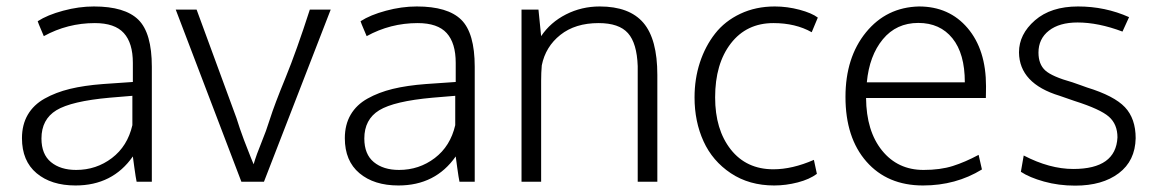

<svg xmlns="http://www.w3.org/2000/svg" viewBox="-20 -565 3596 597"><path d="M214.8 11.7Q139.2 11.7 93.8 -26.4Q48.3 -64.5 48.3 -135.3Q48.3 -177.2 66.4 -208.3Q84.5 -239.3 118.9 -258.5Q153.3 -277.8 197.5 -288.6Q241.7 -299.3 300.3 -303.7Q362.8 -307.6 393.1 -310.1V-369.6Q393.1 -431.2 365 -462.2Q336.9 -493.2 274.9 -493.2Q189.9 -493.2 116.2 -452.6Q114.3 -457.5 107.2 -473.9Q100.1 -490.2 97.2 -499Q127.4 -518.6 176.3 -531.7Q225.1 -544.9 272 -544.9Q368.2 -544.9 410.2 -503.7Q452.1 -462.4 452.1 -357.4V0H404.8Q402.3 -11.2 397.7 -44.4Q393.1 -77.6 393.1 -78.6Q330.1 11.7 214.8 11.7ZM216.8 -36.6Q279.3 -36.6 327.9 -73.5Q376.5 -110.4 391.6 -175.8V-267.1Q321.3 -261.2 320.8 -261.2Q201.7 -250.5 155.3 -222.2Q108.9 -193.8 108.9 -134.3Q108.9 -85.4 138.4 -61Q168 -36.6 216.8 -36.6Z M730.5 0 526.4 -535.2H591.3L715.3 -197.8Q725.1 -166 738.5 -130.1Q752 -94.2 760.3 -74.2L768.6 -54.2Q777.8 -85.4 792.7 -121.3Q807.6 -157.2 819.8 -196.3Q833 -238.3 867.7 -323Q902.3 -407.7 943.4 -535.2H1008.3L800.8 0Z M1218.8 11.7Q1143.1 11.7 1097.7 -26.4Q1052.2 -64.5 1052.2 -135.3Q1052.2 -177.2 1070.3 -208.3Q1088.4 -239.3 1122.8 -258.5Q1157.2 -277.8 1201.4 -288.6Q1245.6 -299.3 1304.2 -303.7Q1366.7 -307.6 1397 -310.1V-369.6Q1397 -431.2 1368.9 -462.2Q1340.8 -493.2 1278.8 -493.2Q1193.8 -493.2 1120.1 -452.6Q1118.2 -457.5 1111.1 -473.9Q1104 -490.2 1101.1 -499Q1131.3 -518.6 1180.2 -531.7Q1229 -544.9 1275.9 -544.9Q1372.1 -544.9 1414.1 -503.7Q1456.1 -462.4 1456.1 -357.4V0H1408.7Q1406.2 -11.2 1401.6 -44.4Q1397 -77.6 1397 -78.6Q1334 11.7 1218.8 11.7ZM1220.7 -36.6Q1283.2 -36.6 1331.8 -73.5Q1380.4 -110.4 1395.5 -175.8V-267.1Q1325.2 -261.2 1324.7 -261.2Q1205.6 -250.5 1159.2 -222.2Q1112.8 -193.8 1112.8 -134.3Q1112.8 -85.4 1142.3 -61Q1171.9 -36.6 1220.7 -36.6Z M1601.6 0V-535.2H1654.3L1662.6 -452.6Q1691.4 -495.6 1740 -520.3Q1788.6 -544.9 1844.7 -544.9Q1937 -544.9 1980.5 -494.1Q2023.9 -443.4 2023.9 -332V0H1962.9V-359.4Q1960.4 -430.7 1932.6 -461.9Q1904.8 -493.2 1841.3 -493.2Q1768.6 -493.2 1722.4 -456.5Q1676.3 -419.9 1664.6 -361.8Q1662.6 -338.9 1662.6 -314V0Z M2387.2 11.7Q2309.6 11.7 2252.4 -26.4Q2195.3 -64.5 2167.5 -125.7Q2139.6 -187 2139.6 -262.2Q2139.6 -319.8 2156.2 -370.6Q2172.9 -421.4 2203.4 -460.4Q2233.9 -499.5 2282 -522.2Q2330.1 -544.9 2389.2 -544.9Q2427.7 -544.9 2466.1 -534.7Q2504.4 -524.4 2522.9 -510.3L2503.9 -464.8Q2453.6 -493.2 2384.8 -493.2Q2301.3 -493.2 2252.4 -429.9Q2203.6 -366.7 2203.6 -262.2Q2203.6 -162.1 2252.2 -100.3Q2300.8 -38.6 2384.8 -38.6Q2443.4 -38.6 2510.7 -67.9L2520 -24.4Q2497.1 -7.3 2460.4 2.2Q2423.8 11.7 2387.2 11.7Z M2850.1 11.7Q2739.3 11.7 2674.1 -62.5Q2608.9 -136.7 2608.9 -263.7Q2608.9 -386.2 2672.6 -464.4Q2736.3 -542.5 2837.4 -544.9Q2931.6 -544.9 2988.8 -477.5Q3045.9 -410.2 3045.9 -296.9Q3045.9 -292.5 3045.7 -279.1Q3045.4 -265.6 3045.4 -260.3H2672.9Q2673.8 -157.2 2722.7 -96.9Q2771.5 -36.6 2851.6 -36.6Q2903.8 -36.6 2942.4 -48.8Q2981 -61 3022.9 -83.5L3033.2 -38.1Q2952.1 11.7 2850.1 11.7ZM2675.3 -309.1H2980Q2980 -398.4 2941.4 -446Q2902.8 -493.7 2835.4 -493.7Q2767.1 -493.7 2725.1 -442.9Q2683.1 -392.1 2675.3 -309.1Z M3323.2 12.2Q3271.5 12.2 3226.1 -0.5Q3180.7 -13.2 3154.3 -30.8L3163.1 -81.5Q3243.7 -39.6 3317.4 -39.6Q3449.7 -39.6 3454.6 -137.7Q3454.6 -178.7 3428 -202.1Q3401.4 -225.6 3321.3 -251Q3279.3 -265.6 3274.9 -267.1Q3149.4 -305.2 3148.4 -402.3Q3148.4 -458.5 3198 -501.7Q3247.6 -544.9 3332 -544.9Q3416.5 -544.9 3490.7 -511.7L3470.2 -466.8Q3395 -495.1 3330.6 -495.1Q3273.9 -495.1 3241.5 -469.7Q3209 -444.3 3209 -401.4Q3209 -365.2 3230.2 -345.9Q3251.5 -326.7 3314.5 -309.1Q3321.3 -307.1 3339.6 -300.3Q3357.9 -293.5 3359.9 -293Q3444.3 -267.1 3477.8 -231.7Q3511.2 -196.3 3511.2 -135.3Q3509.8 -64.9 3458.7 -26.4Q3407.7 12.2 3323.2 12.2Z"/></svg>

Font: Oxygen Light
Style: Regular
Weight: 300
Designer: vernon adams
Foundry: Vernon Adams
Version: Version Release 0.2.3 webfont; ttfautohint (v0.93.3-1d66) -l